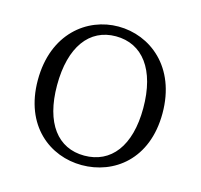

<svg xmlns="http://www.w3.org/2000/svg" viewBox="-84 -617 756 723"><g transform="rotate(15 293.5 -256.0)"><path d="M293 14C418 14 537 -73 537 -253C537 -434 416 -526 293 -526C171 -526 51 -434 51 -253C51 -74 170 14 293 14ZM293 -23C190 -23 126 -105 126 -253C126 -403 190 -488 293 -488C397 -488 462 -403 462 -253C462 -105 397 -23 293 -23Z"/></g></svg>

Font: Kiri Minchoo Light
Style: Regular
Weight: 300
Designer: Ryoko NISHIZUKA 西塚涼子 (kana & ideographs); Frank Grießhammer (Latin, Greek & Cyrillic);
akenotsuki.com/eyeben/fonts/ (U+
Foundry: Adobe
akenotsuki.com/eyeben/fonts/
Version: Version 4.002;hotconv 1.0.119;makeotfexe 2.5.65604